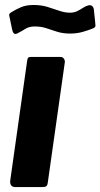

<svg xmlns="http://www.w3.org/2000/svg" viewBox="-20 -762 409 782"><path d="M174.8 -19.6Q173.1 -6.1 168 -3.1Q163 0 148.6 0H43.2Q30.5 0 25.5 -7.1Q20.5 -14.3 21.5 -25.3L90.7 -515.3Q92.4 -524.9 94.9 -527.4Q97.5 -530 105.4 -530H227.8Q235 -530 240 -523.2Q245 -516.4 244 -508.3ZM357.9 -646.1Q341.2 -639.1 317.2 -632.2Q293.2 -625.3 265.8 -625.3Q236.2 -625.3 212.8 -632.7Q189.4 -640.1 168.3 -647.2Q147.3 -654.2 122.3 -654.2Q98.6 -654.2 84.6 -645.2Q70.7 -636.2 49.7 -625.4Q40.9 -621.6 36.2 -626.5Q31.5 -631.4 29.5 -641.4L20.6 -684.5Q19.6 -691.3 17.5 -698.3Q15.3 -705.3 25.9 -712Q45.7 -724.4 66.7 -733.1Q87.7 -741.7 116.9 -741.7Q147.7 -741.7 173.2 -733.9Q198.7 -726.1 221.3 -718.2Q243.9 -710.3 264.9 -710.3Q281.2 -710.3 293.8 -716.3Q306.5 -722.4 317.9 -730Q329.3 -737.5 339.7 -740.1Q349.6 -742.4 355.4 -737.3Q361.3 -732.3 362.3 -723L367.6 -672.2Q368.6 -664.9 368.8 -657.6Q369 -650.2 357.9 -646.1Z"/></svg>

Font: Libre Franklin Thin
Style: Italic
Weight: 100
Italic angle: -8°
Designer: Pablo Impallari, Rodrigo Fuenzalida, Nhung Nguyen
Foundry: Impallari Type
Version: Version 3.000